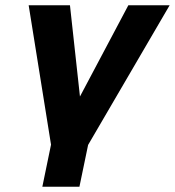

<svg xmlns="http://www.w3.org/2000/svg" viewBox="-20 -560 665 730"><path d="M141 150 174 -10 89 -540H246L284 -193L468 -540H625L315 -9L282 150Z"/></svg>

Font: Geist Mono Black
Style: Italic
Weight: 900
Italic angle: -12°
Monospace: yes
Designer: Basement.studio, Andrés Briganti, Mateo Zaragoza
Foundry: Basement.studio, Vercel, Andrés Briganti, Guido Ferreyra, Mateo Zaragoza
Version: Version 1.500; ttfautohint (v1.8.4.7-5d5b)